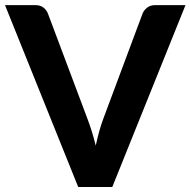

<svg xmlns="http://www.w3.org/2000/svg" viewBox="-29 -746 760 766"><path d="M711 -725.5 419 0H283L-9 -725.5H112Q131.5 -725.5 143.8 -716.2Q156 -707 162 -692.5L319 -274.5Q328 -251 336.8 -223.2Q345.5 -195.5 353 -165Q359.5 -195.5 367.2 -223.2Q375 -251 384 -274.5L540 -692.5Q545 -705 557.8 -715.2Q570.5 -725.5 589.5 -725.5Z"/></svg>

Font: LatoLatin Heavy
Style: Regular
Weight: 800
Designer: Lukasz Dziedzic with Adam Twardoch and Botio Nikoltchev
Foundry: tyPoland Lukasz Dziedzic
Version: Version 2.015; 2015-08-06; http://www.latofonts.com/